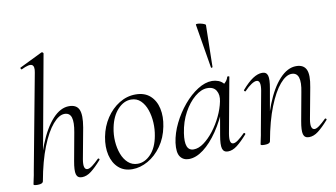

<svg xmlns="http://www.w3.org/2000/svg" viewBox="-75 -901 1897 1085"><g transform="rotate(-10 874.0 -359.0)"><path d="M62.4 8Q48.2 8 43.6 6.3Q39 4.6 39 1.6Q39 -1.6 44.5 -24.8Q50 -48 54 -74L156 -619.4Q163.2 -654.6 148.3 -663.8Q133.4 -673 87.6 -650.6Q83.6 -648.8 81.2 -654.8Q78.8 -660.8 82.8 -661.8L212.2 -725Q216.4 -727 220.4 -723Q224.4 -719 223.4 -717L94.4 -7.2Q91.8 8 62.4 8ZM316.6 9Q290.8 9 284.5 -13.2Q278.2 -35.4 288 -89L317 -248Q327.6 -304.8 318.9 -332.6Q310.2 -360.4 280.4 -360.4Q248.4 -360.4 213 -319.2Q177.6 -278 146.2 -198.9Q114.8 -119.8 94.4 -7.2L82 -8.2Q102.8 -124.8 138.1 -212.9Q173.4 -301 218.5 -350Q263.6 -399 313 -399Q355.8 -399 369.6 -368.2Q383.4 -337.4 371.4 -267L338.4 -89Q333.4 -58.6 337.9 -44.7Q342.4 -30.8 354.6 -30.8Q366.4 -30.8 383.4 -43.6Q400.4 -56.4 421.2 -77Q425 -81 429.1 -77Q433.2 -73 429.2 -69Q396.6 -32 370 -11.5Q343.4 9 316.6 9Z M605 14Q557.2 14 526.3 -13.8Q495.4 -41.6 484.2 -88.6Q473 -135.6 483.8 -193Q495 -251.6 525.8 -298.1Q556.6 -344.6 600.6 -371.8Q644.6 -399 694.4 -399Q746.4 -399 777.8 -370.7Q809.2 -342.4 819.4 -295.5Q829.6 -248.6 818.4 -193Q806.2 -129.8 772.7 -82.9Q739.2 -36 694.8 -11Q650.4 14 605 14ZM639.8 -11Q681.4 -11 715.7 -47.3Q750 -83.6 761.8 -149Q769 -186 766.9 -225.3Q764.8 -264.6 753 -298.6Q741.2 -332.6 719.2 -353.8Q697.2 -375 664.6 -375Q623 -375 588.2 -337.8Q553.4 -300.6 540.4 -236Q532.4 -197.4 535 -158Q537.6 -118.6 550.1 -85.2Q562.6 -51.8 585.4 -31.4Q608.2 -11 639.8 -11Z M929.6 13Q897.2 13 880.1 -11.1Q863 -35.2 870.2 -91Q878 -145.2 904.7 -199.5Q931.4 -253.8 969.5 -299.1Q1007.6 -344.4 1050.7 -371.7Q1093.8 -399 1133.4 -399Q1151.8 -399 1169.6 -392.3Q1187.4 -385.6 1200.1 -370.3Q1212.8 -355 1214.8 -330.4L1172.4 -357Q1184.6 -359 1201.1 -373.4Q1217.6 -387.8 1222.6 -407Q1224.6 -410 1230.1 -408.8Q1235.6 -407.6 1234.6 -405.6L1176.6 -89Q1166.8 -30.8 1191.6 -30.8Q1203.2 -30.8 1220.4 -43.5Q1237.6 -56.2 1258.4 -77Q1261.4 -80 1265.4 -76Q1269.4 -72 1266.4 -69Q1233.8 -32 1207.1 -11.5Q1180.4 9 1154.4 9Q1129.6 9 1122.9 -12.9Q1116.2 -34.8 1125.8 -89L1150 -229L1167 -246Q1137.4 -170.4 1097.4 -111.6Q1057.4 -52.8 1014 -19.9Q970.6 13 929.6 13ZM965.6 -36Q993.6 -36 1023.6 -57.8Q1053.6 -79.6 1081.3 -115.2Q1109 -150.8 1129.5 -193.5Q1150 -236.2 1158.2 -277Q1166.2 -314 1151 -339.2Q1135.8 -364.4 1098.6 -363.6Q1064.2 -362.8 1028 -332.6Q991.8 -302.4 964 -251.6Q936.2 -200.8 926.4 -136Q918.8 -85.8 928.4 -60.9Q938 -36 965.6 -36ZM1141.4 -475 1099.6 -727Q1098.6 -731.4 1107 -731.6Q1115.4 -731.8 1126.8 -729.3Q1138.2 -726.8 1146.7 -723.1Q1155.2 -719.4 1155.2 -716L1150.4 -476Q1150.4 -474 1145.9 -473Q1141.4 -472 1141.4 -475Z M1619.6 9Q1593.8 9 1587.5 -13.2Q1581.2 -35.4 1591 -89L1620 -248Q1642.8 -360.4 1583.4 -360.4Q1551.4 -360.4 1516 -319.2Q1480.6 -278 1449.2 -198.9Q1417.8 -119.8 1397.4 -7.2L1385 -8.2Q1405.8 -124.8 1440.7 -212.9Q1475.6 -301 1521.1 -350Q1566.6 -399 1616 -399Q1658.8 -399 1673.4 -368.2Q1688 -337.4 1674.4 -267L1641.4 -89Q1636.4 -58.6 1641.3 -44.7Q1646.2 -30.8 1658.4 -30.8Q1669.4 -30.8 1686.4 -43.6Q1703.4 -56.4 1724.2 -77Q1727.2 -81 1731.6 -77Q1736 -73 1732.2 -69Q1699.6 -32 1673 -11.5Q1646.4 9 1619.6 9ZM1365.4 8Q1351.2 8 1346.6 6.3Q1342 4.6 1342 1.6Q1342 -1.6 1347.5 -24.8Q1353 -48 1357 -74L1398 -297Q1407.8 -355.6 1381.4 -355.6Q1369.8 -355.6 1351.7 -344Q1333.6 -332.4 1312.2 -310Q1309.2 -306 1304.8 -310.5Q1300.4 -315 1304.2 -318.2Q1337.8 -357.2 1366.4 -376.1Q1395 -395 1420.6 -395Q1445.4 -395 1451.8 -373.3Q1458.2 -351.6 1448.6 -299.4L1397.4 -7.2Q1394.8 8 1365.4 8Z"/></g></svg>

Font: Cormorant Infant Light
Style: Italic
Weight: 300
Italic angle: -10°
Designer: Christian Thalmann (Catharsis Fonts)
Foundry: Catharsis Fonts
Version: Version 4.001